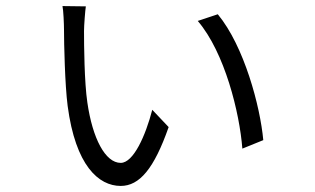

<svg xmlns="http://www.w3.org/2000/svg" viewBox="-20 -590 1040 633"><path d="M263 -569 186 -570C189 -557 191 -510 191 -492C191 -448 194 -310 203 -241C229 -44 305 23 378 23C440 23 488 -34 536 -171L482 -228C460 -143 420 -53 378 -53C327 -53 285 -134 268 -252C258 -319 257 -441 257 -488C257 -506 261 -557 263 -569ZM698 -543 632 -521C721 -417 770 -218 779 -100L848 -128C838 -239 785 -438 698 -543Z"/></svg>

Font: Noto Sans KR DemiLight
Style: Regular
Weight: 350
Designer: Ryoko NISHIZUKA 西塚涼子 (kana, bopomofo & ideographs); Paul D. Hunt (Latin, Greek & Cyrillic); Sandoll Communications 산돌커뮤니
Foundry: Adobe
Version: Version 2.004;hotconv 1.0.118;makeotfexe 2.5.65603